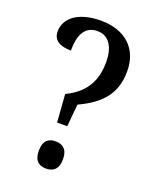

<svg xmlns="http://www.w3.org/2000/svg" viewBox="-137 -803 717 889"><g transform="rotate(20 221.0 -358.5)"><path d="M165 -348 175 -211H225L235 -321C344 -372 399 -435 399 -545C399 -659 322 -724 206 -724C91 -724 33 -672 33 -609C33 -564 68 -546 121 -546C121 -622 144 -673 207 -673C265 -673 293 -622 293 -552C293 -467 264 -396 165 -348ZM199 7C232 7 259 -9 259 -60C259 -111 232 -127 199 -127C166 -127 140 -111 140 -60C140 -9 166 7 199 7Z"/></g></svg>

Font: Noto Serif Georgian Condensed Medium
Style: Regular
Weight: 500
Width: 3
Designer: Monotype Design Team, Akaki Razmadze
Foundry: Google LLC
Version: Version 2.003